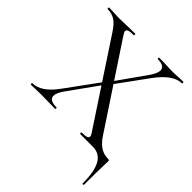

<svg xmlns="http://www.w3.org/2000/svg" viewBox="-222 -762 1092 1092"><g transform="rotate(45 323.5 -216.5)"><path d="M17 -12Q86 -12 153 -103L304 -310L316 -299L175 -102Q152 -68 152 -47Q152 -12 211 -12Q214 -12 214 -6Q214 0 211 0Q181 0 165 -1L96 -2L54 -1Q43 0 17 0Q14 0 14 -6Q14 -12 17 -12ZM319 -325 454 -516Q481 -554 481 -578Q481 -613 425 -613Q422 -613 422 -619Q422 -625 425 -625L470 -624Q508 -622 539 -622Q557 -622 581 -624L618 -625Q621 -625 621 -619Q621 -613 618 -613Q585 -613 549 -588Q513 -563 477 -514L332 -315ZM413 -12Q440 -12 452 -16Q464 -20 464 -29Q464 -38 455 -51L133 -540Q107 -580 81.5 -596.5Q56 -613 21 -613Q19 -613 19 -619Q19 -625 21 -625L59 -624Q85 -622 97 -622Q131 -622 179 -624L231 -625Q234 -625 234 -619Q234 -613 231 -613Q205 -613 192.5 -609Q180 -605 180 -595Q180 -587 189 -573L513 -83Q559 -12 625 -12Q633 -12 634.5 -10.5Q636 -9 636 0Q636 17 635 29Q633 79 633 187Q633 192 627.5 192Q622 192 622 187Q622 93 596 46.5Q570 0 514 0H413Q411 0 411 -6Q411 -12 413 -12Z"/></g></svg>

Font: Cormorant
Style: Regular
Weight: 400
Designer: Christian Thalmann (Catharsis Fonts)
Foundry: Catharsis Fonts
Version: Version 4.000